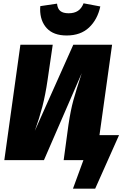

<svg xmlns="http://www.w3.org/2000/svg" viewBox="-20 -966 749 1158"><path d="M222 -911 223 -929 324 -944Q327 -913 344 -899.5Q361 -886 394 -886Q428 -886 450 -900.5Q472 -915 484 -946L585 -927Q568 -848 517 -800Q466 -752 382 -752Q303 -752 262.5 -795.5Q222 -839 222 -911ZM698 -151 554 172H420L483 0H364L393 -214Q406 -301 422.5 -361Q439 -421 473 -525L245 0H6L103 -696H298L267 -484Q254 -394 235.5 -323Q217 -252 190 -177L422 -696H656L580 -151Z"/></svg>

Font: FiraGO Heavy
Style: Italic
Weight: 900
Italic angle: -8°
Designer: bBox Type GmbH
Foundry: bBox Type GmbH
Version: Version 1.001